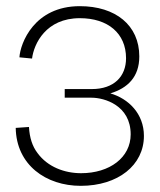

<svg xmlns="http://www.w3.org/2000/svg" viewBox="-20 -593 519 623"><path d="M242 10C363 10 447 -57 447 -152C447 -224 397 -273 338 -290C394 -307 432 -343 432 -410C432 -511 355 -573 239 -573C91 -573 46 -453 43 -407L84 -403C90 -451 129 -534 239 -534C330 -534 389 -485 389 -404C389 -345 350 -304 278 -304H190V-276H277C319 -276 404 -251 404 -157C404 -82 336 -31 243 -31C190 -31 135 -51 102 -96C85 -118 76 -146 74 -181L31 -178C33 -58 129 10 242 10Z"/></svg>

Font: OSH Darker Grotesque
Style: Regular
Weight: 400
Designer: Gabriel Lam
Foundry: TypeRant
Version: Version 1.000;Glyphs 3.1.1 (3148)